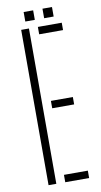

<svg xmlns="http://www.w3.org/2000/svg" viewBox="-98 -931 510 974"><g transform="rotate(-10 157.0 -443.5)"><path d="M70 0V-800H110V0ZM156 0V-38H279V0ZM156 -381V-419H269V-381ZM156 -762V-800H279V-762ZM195 -838V-887H244V-838ZM98 -838V-887H147V-838Z"/></g></svg>

Font: Big Shoulders Stencil Text SC Thin
Style: Regular
Weight: 100
Designer: Patric King
Foundry: XO Type Co
Version: Version 2.001